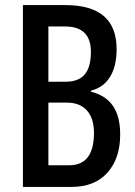

<svg xmlns="http://www.w3.org/2000/svg" viewBox="-20 -734 532 754"><path d="M237 -714Q438 -714 438 -541Q438 -474 412 -432Q386 -390 337 -378V-374Q396 -359 424 -317.5Q452 -276 452 -206Q452 -112 402 -56Q352 0 261 0H70V-714ZM237 -413Q289 -413 313 -442Q337 -471 337 -530Q337 -630 236 -630H170V-413ZM170 -331V-85H252Q349 -85 349 -212Q349 -269 321.5 -300Q294 -331 243 -331Z"/></svg>

Font: Noto Sans Ethiopic ExtraCondensed Medium
Style: Regular
Weight: 500
Width: 2
Designer: Monotype Design Team
Foundry: Monotype Imaging Inc.
Version: Version 2.102; ttfautohint (v1.8.4.7-5d5b)